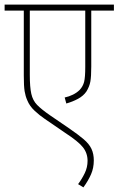

<svg xmlns="http://www.w3.org/2000/svg" viewBox="-20 -642 513 831"><path d="M473 -596H375V-354Q375 -310 371 -288.5Q367 -267 354 -246Q341 -227 318 -214.5Q295 -202 267 -194L260 -220Q279 -224 296 -232.5Q313 -241 325 -253Q339 -268 344 -287.5Q349 -307 349 -352V-596H109V-318Q109 -265 115.5 -236Q122 -207 140.5 -188Q159 -169 195 -144L277 -88Q318 -60 342 -39.5Q366 -19 376 2.5Q386 24 386 52Q386 85 374 112.5Q362 140 341 169L318 155Q335 132 347 107Q359 82 359 54Q359 21 339 -4.5Q319 -30 262 -67L173 -128Q152 -142 130 -162.5Q108 -183 98 -208Q90 -226 86.5 -247.5Q83 -269 83 -315V-596H0V-622H473Z"/></svg>

Font: Noto Sans Devanagari UI SemiCondensed Thin
Style: Regular
Weight: 100
Width: 4
Designer: Jelle Bosma - Monotype Design Team
Foundry: Monotype Imaging Inc.
Version: Version 2.004